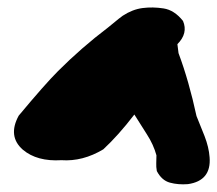

<svg xmlns="http://www.w3.org/2000/svg" viewBox="-20 -888 580 513"><path d="M454 -770 457 -746Q485 -671 505 -578Q515 -554 526.5 -524.5Q538 -495 540 -468Q545 -405 482 -396Q456 -394 434 -400Q412 -406 399 -431Q397 -442 397.5 -452Q398 -462 398 -473Q390 -502 372.5 -529Q355 -556 339 -582Q296 -526 256 -489Q201 -456 144 -460Q79 -456 41 -488Q0 -524 30 -579Q100 -663 135 -698Q198 -761 268 -814Q277 -821 287 -829.5Q297 -838 308 -846Q334 -863 361 -866.5Q388 -870 417 -865.5Q446 -861 469 -832Q483 -799 454 -770Z"/></svg>

Font: Knewave
Style: Regular
Weight: 400
Designer: Tyler Finck
Foundry: Tyler Finck
Version: Version 1.001